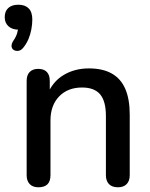

<svg xmlns="http://www.w3.org/2000/svg" viewBox="-42 -787 638 814"><path d="M56 -584Q47 -573 36 -571.5Q25 -570 16.5 -575Q8 -580 7 -590.5Q6 -601 15 -615Q26 -630 31 -647.5Q36 -665 36 -679L39 -661Q10 -661 -6 -675.5Q-22 -690 -22 -714Q-22 -739 -7 -753Q8 -767 36 -767Q64 -767 79.5 -751.5Q95 -736 95 -704Q95 -685 91 -663Q87 -641 78.5 -621Q70 -601 56 -584ZM121 7Q97 7 84 -6.5Q71 -20 71 -44V-444Q71 -469 84 -482Q97 -495 120 -495Q144 -495 156.5 -482Q169 -469 169 -444V-366L158 -384Q180 -440 227 -468.5Q274 -497 335 -497Q393 -497 431.5 -475.5Q470 -454 489 -410.5Q508 -367 508 -301V-44Q508 -20 495 -6.5Q482 7 458 7Q433 7 420 -6.5Q407 -20 407 -44V-295Q407 -358 382.5 -387Q358 -416 306 -416Q245 -416 208.5 -378Q172 -340 172 -276V-44Q172 7 121 7Z"/></svg>

Font: Nunito ExtraLight SemiBold
Style: Regular
Weight: 600
Version: Version 3.602